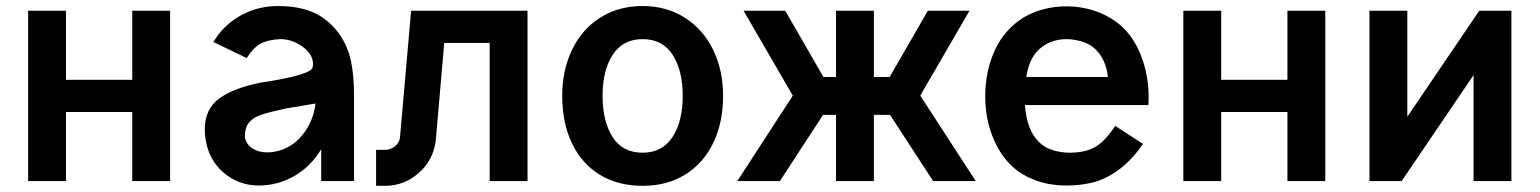

<svg xmlns="http://www.w3.org/2000/svg" viewBox="-20 -598 5084 634"><path d="M416.7 -562.5H541.7V0H416.7V-228.1H197.9V0H72.9V-562.5H197.9V-334.4H416.7Z M1100 -486.5Q1129.2 -443.8 1139.1 -395.8Q1149 -347.9 1149 -281.2V0H1040.6V-105.2Q1006.2 -47.9 951.6 -16.7Q896.9 14.6 834.4 14.6Q774 14.6 726.6 -21.4Q679.2 -57.3 663.5 -115.6Q656.2 -144.8 656.2 -170.8Q656.2 -236.5 702.1 -271.4Q747.9 -306.2 839.6 -325Q1007.3 -350 1012.5 -376Q1013.5 -380.2 1013.5 -387.5Q1013.5 -418.8 979.2 -443.8Q944.8 -468.8 905.2 -468.8Q862.5 -466.7 838.5 -452.6Q814.6 -438.5 794.8 -406.3L684.4 -459.4L702.1 -485.4Q738.5 -530.2 789.1 -554.2Q839.6 -578.1 897.9 -578.1Q966.7 -578.1 1015.1 -556.8Q1063.5 -535.4 1100 -486.5ZM1021.9 -256.2 922.9 -239.6Q869.8 -228.1 843.2 -219.3Q816.7 -210.4 802.6 -193.8Q788.5 -177.1 788.5 -145.8Q792.7 -121.9 813 -108.3Q833.3 -94.8 861.5 -94.8Q877.1 -94.8 885.4 -96.9Q940.6 -106.3 977.6 -151Q1014.6 -195.8 1021.9 -256.2Z M1221.9 -103.1H1251Q1269.8 -103.1 1284.9 -115.6Q1300 -128.1 1301 -146.9L1337.5 -562.5H1721.9V0H1596.9V-456.3H1446.9L1418.8 -132.3Q1410.4 -68.8 1362.5 -26.6Q1314.6 15.6 1251 15.6H1221.9Z M2102.1 -578.1Q2022.9 -578.1 1962.5 -540.1Q1902.1 -502.1 1869.3 -434.4Q1836.5 -366.7 1836.5 -281.2Q1836.5 -191.7 1868.8 -124.5Q1901 -57.3 1960.9 -20.8Q2020.8 15.6 2102.1 15.6Q2183.3 15.6 2243.2 -21.9Q2303.1 -59.4 2335.4 -126.6Q2367.7 -193.8 2367.7 -281.2Q2367.7 -366.7 2334.4 -434.4Q2301 -502.1 2240.6 -540.1Q2180.2 -578.1 2102.1 -578.1ZM2102.1 -468.8Q2167.7 -468.8 2201 -417.2Q2234.4 -365.6 2234.4 -281.2Q2234.4 -196.9 2200.5 -145.3Q2166.7 -93.8 2102.1 -93.8Q2035.4 -93.8 2002.6 -145.8Q1969.8 -197.9 1969.8 -281.2Q1969.8 -366.7 2003.6 -417.7Q2037.5 -468.8 2102.1 -468.8Z M3018.8 -282.3 3202.1 0H3061.5L2918.8 -218.8H2865.6V0H2740.6V-218.8H2697.9L2555.2 0H2414.6L2597.9 -282.3L2435.4 -562.5H2572.9L2699 -343.8H2740.6V-562.5H2865.6V-343.8H2917.7L3043.8 -562.5H3181.3Z M3565.6 -100Q3540.6 -93.8 3513.5 -93.8Q3471.9 -93.8 3437.5 -109.4Q3371.9 -144.8 3364.6 -251H3771.9Q3772.9 -259.4 3772.9 -277.1Q3772.9 -353.1 3745.3 -420.3Q3717.7 -487.5 3665.6 -526Q3631.3 -551 3589.1 -564.1Q3546.9 -577.1 3502.1 -577.1Q3424 -577.1 3360.4 -540.6Q3296.9 -501 3265.1 -432.3Q3233.3 -363.5 3233.3 -279.2Q3233.3 -186.5 3274.5 -110.9Q3315.6 -35.4 3390.6 -6.2Q3438.5 14.6 3504.2 14.6Q3549 14.6 3594.8 3.1Q3688.5 -26 3754.2 -122.9L3662.5 -182.3Q3640.6 -149 3618.2 -128.6Q3595.8 -108.3 3565.6 -100ZM3502.1 -468.8Q3519.8 -468.8 3542.7 -463.5Q3584.4 -454.2 3608.9 -422.4Q3633.3 -390.6 3638.5 -343.8H3368.8Q3380.2 -415.6 3421.9 -443.8Q3456.3 -468.8 3502.1 -468.8Z M4231.2 -562.5H4356.2V0H4231.2V-228.1H4012.5V0H3887.5V-562.5H4012.5V-334.4H4231.2Z M4864.6 -562.5H4970.8V0H4845.8V-350L4608.3 0H4502.1V-562.5H4627.1V-212.5Z"/></svg>

Font: Vladivostok Bold
Style: Regular
Weight: 700
Width: 4
Designer: Michael Sharanda
Foundry: Michael Sharanda
Version: Version 1.005